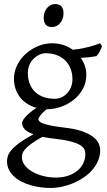

<svg xmlns="http://www.w3.org/2000/svg" viewBox="-20 -682 528 946"><path d="M336.9 -293Q336.9 -318.8 328.4 -342Q319.8 -365.2 303 -382.6Q286.1 -399.9 261 -409.9Q235.8 -419.9 203.1 -419.9Q190.9 -419.9 176 -413.6Q161.1 -407.2 147.9 -395Q134.8 -382.8 126 -364.3Q117.2 -345.7 117.2 -321.8Q117.2 -295.9 125.2 -272.7Q133.3 -249.5 149.7 -232.4Q166 -215.3 191.2 -205.3Q216.3 -195.3 251 -195.3Q265.1 -195.3 280.5 -201.4Q295.9 -207.5 308.3 -220Q320.8 -232.4 328.9 -250.5Q336.9 -268.6 336.9 -293ZM252.9 2Q234.4 0 218.8 -2.4Q203.1 -4.9 189.5 -7.8Q154.3 11.2 134 26.4Q113.8 41.5 103.5 53.5Q93.3 65.4 90.6 75.2Q87.9 85 87.9 92.8Q87.9 113.3 101.6 131.6Q115.2 149.9 138.2 163.3Q161.1 176.8 191.4 184.8Q221.7 192.9 254.9 192.9Q287.6 192.9 314.5 184.1Q341.3 175.3 360.4 159.9Q379.4 144.5 389.9 123.3Q400.4 102.1 400.4 76.7Q400.4 63 394 51.5Q387.7 40 371.1 30.8Q354.5 21.5 325.9 14.2Q297.4 6.8 252.9 2ZM405.3 -313Q405.3 -275.4 388.4 -244.4Q371.6 -213.4 344.2 -191.2Q316.9 -168.9 282.2 -156.5Q247.6 -144 211.9 -144H210Q186.5 -124.5 177.7 -111.6Q168.9 -98.6 168.9 -95.7Q168.9 -89.8 174.1 -84.2Q179.2 -78.6 193.1 -73.5Q207 -68.4 231.4 -63.2Q255.9 -58.1 293.9 -53.7Q347.2 -47.9 381.8 -36.1Q416.5 -24.4 437 -9Q457.5 6.3 465.6 23.9Q473.6 41.5 473.6 58.6Q473.6 85.4 463.4 109.6Q453.1 133.8 435.5 154.3Q418 174.8 394 191.4Q370.1 208 342.8 219.7Q315.4 231.4 286.1 237.8Q256.8 244.1 228 244.1Q205.1 244.1 180.7 241Q156.2 237.8 132.3 231Q108.4 224.1 87.2 213.6Q65.9 203.1 49.8 188.2Q33.7 173.3 24.2 154.5Q14.6 135.7 14.6 111.8Q14.6 99.1 19.3 85.2Q23.9 71.3 38.1 55.2Q52.2 39.1 77.6 20.5Q103 2 145 -20.5Q113.3 -31.7 101.1 -45.9Q88.9 -60.1 88.9 -74.7Q88.9 -78.6 91.3 -85.2Q93.8 -91.8 101.3 -101.3Q108.9 -110.8 122.8 -123Q136.7 -135.3 159.2 -150.9Q134.3 -157.7 114 -170.7Q93.8 -183.6 79.3 -201.9Q64.9 -220.2 56.9 -243.4Q48.8 -266.6 48.8 -293.9Q48.8 -329.6 64.9 -361.6Q81.1 -393.6 107.4 -417.2Q133.8 -440.9 167.5 -454.8Q201.2 -468.8 236.8 -468.8Q266.1 -468.8 291.7 -460.4Q317.4 -452.1 338.4 -437Q363.8 -439.5 384.3 -443.4Q404.8 -447.3 421.1 -451.7Q437.5 -456.1 450.2 -460.4Q462.9 -464.8 473.1 -468.8L482.9 -454.1Q477.1 -440.4 471.7 -429Q466.3 -417.5 455.1 -405.3Q436.5 -401.9 418.7 -399.9Q400.9 -397.9 378.4 -397Q391.1 -378.4 398.2 -357.4Q405.3 -336.4 405.3 -313ZM293 -615.7Q293 -602.1 288.6 -589.8Q284.2 -577.6 276.6 -568.6Q269 -559.6 258.8 -554.2Q248.5 -548.8 236.3 -548.8Q214.4 -548.8 204.8 -561Q195.3 -573.2 195.3 -595.7Q195.3 -609.4 199.7 -621.6Q204.1 -633.8 211.9 -642.8Q219.7 -651.9 229.7 -657Q239.7 -662.1 251.5 -662.1Q293 -662.1 293 -615.7Z"/></svg>

Font: Noto Serif Devanagari
Style: Regular
Weight: 400
Designer: Monotype Design Team
Foundry: Monotype Imaging Inc.
Version: Version 1.01